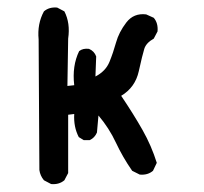

<svg xmlns="http://www.w3.org/2000/svg" viewBox="-20 -482 540 507"><path d="M115 4 96 -6Q86 -18 84 -33L82 -378Q78 -419 96 -452Q110 -464 131 -462L150 -452Q166 -421 160 -380L158 -255L176 -257Q170 -308 189 -347Q199 -355 215 -353Q229 -347 234 -333L232 -280Q259 -294 269 -318.5Q279 -343 286.5 -370Q294 -397 313.5 -422.5Q333 -448 366 -444L386 -435Q398 -421 396 -399L386 -380Q366 -369 361 -353Q356 -337 346.5 -294Q337 -251 300 -229Q333 -180 356.5 -138.5Q380 -97 394 -52L384 -31Q370 -19 349 -21L329 -31Q304 -67 286 -105.5Q268 -144 240 -177L236 -132Q230 -118 217 -112H201L188 -120Q174 -147 176 -181L160 -179V-25L150 -6Q136 6 115 4Z"/></svg>

Font: NaniFont Regular
Style: Regular
Weight: 400
Designer: Nanigashitei
Version: Version 1.036